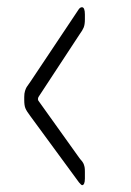

<svg xmlns="http://www.w3.org/2000/svg" viewBox="-20 -578 368 541"><path d="M210.9 -56.2Q209.5 -56.2 202.6 -64L65.4 -251Q54.7 -265.1 51.5 -273.2Q48.3 -281.2 48.3 -295.9V-304.7Q48.3 -314.9 50.5 -321.8Q52.7 -328.6 55.2 -332.8Q57.6 -336.9 65.9 -348.1L202.1 -552.2Q206.1 -557.6 210.9 -557.6Q219.2 -557.6 219.2 -537.1V-523.4Q219.2 -508.8 215.8 -500.5Q212.4 -492.2 204.1 -481L89.4 -306.2Q86.9 -302.7 86.9 -298.8Q86.9 -294.9 89.8 -292L203.6 -132.8Q204.1 -131.8 206.8 -128.7Q209.5 -125.5 210.2 -124.8Q210.9 -124 212.9 -121.1Q214.8 -118.2 215.3 -116.9Q215.8 -115.7 216.8 -112.8Q217.8 -109.9 218.3 -107.4Q218.8 -105 219 -101.6Q219.2 -98.1 219.2 -94.2V-75.2Q219.2 -56.2 210.9 -56.2Z"/></svg>

Font: BenchNine Light
Style: Regular
Weight: 300
Version: Version 1 ; ttfautohint (v0.92.18-e454-dirty) -l 8 -r 50 -G 